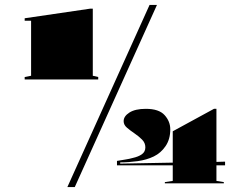

<svg xmlns="http://www.w3.org/2000/svg" viewBox="-20 -743 1012 778"><path d="M80 -421V-431L106 -436V-659H80V-669L346 -708H356V-436L378 -431V-421ZM454 -73V-91Q471 -94 487.5 -96.5Q504 -99 518 -103Q541 -108 555 -118Q569 -128 569 -146Q569 -164 555.5 -177.5Q542 -191 525 -202.5Q508 -214 494.5 -225.5Q481 -237 481 -252Q481 -272 504.5 -287Q528 -302 571 -302Q624 -302 647 -276.5Q670 -251 670 -219Q670 -179 651 -151Q632 -123 603 -109Q574 -95 537.5 -90Q501 -85 467 -85V-80L680 -84V-211L847 -302H857V-87L892 -88V-73H857V-10L887 -5V0H648V-5L680 -10V-73ZM253 15 586 -723H616L283 15Z"/></svg>

Font: Kalnia Expanded
Style: Bold
Weight: 700
Width: 7
Designer: Frida Medrano
Foundry: Frida Medrano
Version: Version 1.105